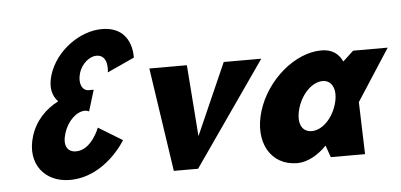

<svg xmlns="http://www.w3.org/2000/svg" viewBox="-50 -829 1978 946"><g transform="rotate(-5 938.5 -356.0)"><path d="M493.2 -511.8C493.2 -511.8 508 -598.5 443.5 -598.5C410.7 -598.5 370.4 -566.2 356.7 -521.2C341.1 -470.2 360 -432.8 391 -432.8H416.4L384.4 -328.2C384.4 -328.2 376.1 -333.3 363.7 -333.3C322.8 -333.3 276.9 -290.8 258.5 -230.5C240.3 -171 261.2 -137.8 303.9 -137.8C380.7 -137.8 420.3 -244.9 420.3 -244.9L538.6 -172.7C538.6 -172.7 438.2 -0.1 261.2 -0.1C137.9 -0.1 57.6 -96.2 98.7 -230.5C121.3 -304.4 172.5 -358 237.1 -391.1C207.9 -420.9 197.6 -465.1 215.3 -522.9C251.7 -641.9 374.6 -726.9 481.5 -726.9C638.3 -726.9 627 -573 627 -573Z M884.2 -513H698.6L774.8 0H894.8L1252.1 -513H1066.5L910.7 -160Z M1230.7 -256C1184.8 -106 1252.8 15 1384.7 15C1435.7 15 1488.9 -16 1529.5 -58H1530.9L1551.1 0H1720.6L1712.5 -258L1877.4 -513H1706.5L1653.6 -464C1635.5 -505 1601 -528 1550.7 -528C1418.8 -528 1276.5 -406 1230.7 -256ZM1418.7 -256C1440.4 -327 1494.3 -377 1543.2 -377C1591.3 -377 1614.6 -327 1592.9 -256C1571.5 -186 1519.8 -136 1469.5 -136C1417 -136 1397.3 -186 1418.7 -256Z"/></g></svg>

Font: Hussar
Style: BdSuprConOblThree
Weight: 700
Foundry: Cannot Into Space Fonts
Version: Version 2.00